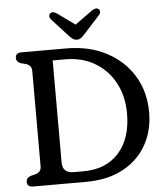

<svg xmlns="http://www.w3.org/2000/svg" viewBox="-59 -945 864 998"><g transform="rotate(-5 373.0 -446.5)"><path d="M42 -27Q42 -47.5 65.5 -56L91 -62.5Q105.5 -67 113.2 -76Q121 -85 121 -102V-598Q121 -615 113.2 -624Q105.5 -633 91 -637.5L65.5 -644Q42 -652.5 42 -673Q42 -700 73.5 -700H306.5Q426.5 -700 517 -652.2Q607.5 -604.5 657.5 -521.5Q707.5 -438.5 707.5 -332Q707.5 -237.5 665.8 -162.5Q624 -87.5 543.5 -43.8Q463 0 347 0H73.5Q42 0 42 -27ZM340.5 -56Q459.5 -56 526 -131.2Q592.5 -206.5 592.5 -335.5Q592.5 -425.5 555.5 -495Q518.5 -564.5 452 -604.2Q385.5 -644 296.5 -644H231.5V-111Q231.5 -56 290 -56ZM409 -767Q398 -755 389 -747.8Q380 -740.5 367 -740.5Q353 -740.5 344 -747.8Q335 -755 323.5 -767L241.5 -857Q233 -866.5 233.8 -875.2Q234.5 -884 240 -888.5Q253 -900 275 -885L366.5 -819L458 -885Q480 -899.5 493 -888.5Q498.5 -884 499 -875.2Q499.5 -866.5 491 -857Z"/></g></svg>

Font: Fraunces 72pt SuperSoft
Style: Regular
Weight: 400
Version: Version 1.000;[b76b70a41]